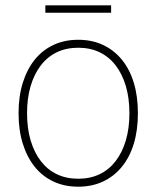

<svg xmlns="http://www.w3.org/2000/svg" viewBox="-20 -692 590 724"><path d="M275 12Q223 12 181.5 -7.5Q140 -27 111 -63Q82 -99 66 -150Q50 -201 50 -265Q50 -329 66 -380Q82 -431 111 -467Q140 -503 181.5 -522.5Q223 -542 275 -542Q327 -542 368.5 -522.5Q410 -503 439.5 -467Q469 -431 484.5 -380Q500 -329 500 -265Q500 -201 484.5 -150Q469 -99 439.5 -63Q410 -27 368.5 -7.5Q327 12 275 12ZM275 -18Q320 -18 355.5 -35Q391 -52 416 -84.5Q441 -117 454.5 -162.5Q468 -208 468 -265Q468 -322 454.5 -367.5Q441 -413 416 -445.5Q391 -478 355.5 -495Q320 -512 275 -512Q230 -512 194.5 -495Q159 -478 134 -445.5Q109 -413 95.5 -367.5Q82 -322 82 -265Q82 -208 95.5 -162.5Q109 -117 134 -84.5Q159 -52 194.5 -35Q230 -18 275 -18ZM151 -644V-672H399V-644Z"/></svg>

Font: Geist Thin
Style: Regular
Weight: 400
Designer: Basement.studio, Andrés Briganti, Mateo Zaragoza
Foundry: Basement.studio, Vercel, Andrés Briganti, Guido Ferreyra, Mateo Zaragoza
Version: Version 1.401